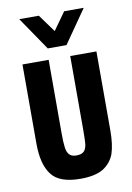

<svg xmlns="http://www.w3.org/2000/svg" viewBox="-84 -779 576 839"><g transform="rotate(-10 204.5 -359.5)"><path d="M41 -176.8V-528.3H157.2V-201.2Q157.2 -160.2 160.2 -140.6Q162.1 -120.1 171.9 -108.4Q181.6 -95.7 205.1 -95.7Q227.5 -95.7 238.3 -106.4Q248 -116.2 251 -137.7Q252 -147.5 252.4 -163.6Q252.9 -179.7 252.9 -201.2V-528.3H369.1V-176.8Q369.1 -115.2 355.5 -74.2Q340.8 -36.1 305.7 -13.7Q269.5 7.8 205.1 7.8Q110.4 7.8 76.2 -39.1Q41 -85 41 -176.8ZM61.5 -725.6H148.4L205.1 -647.5L260.7 -725.6H347.7L245.1 -578.1H162.1Z"/></g></svg>

Font: Dinish Condensed
Style: Bold
Weight: 700
Width: 3
Designer: Bert Driehuis
Foundry: Playbeing
Version: Version 3.006; git-39231f3c-release